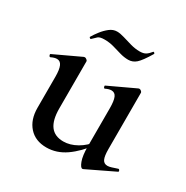

<svg xmlns="http://www.w3.org/2000/svg" viewBox="-137 -672 774 800"><g transform="rotate(30 250.5 -272.5)"><path d="M189 11Q136 11 105.5 -23Q75 -57 75 -114V-263Q75 -298 67.5 -314.5Q60 -331 44 -331Q32 -331 16 -323Q12 -322 9.5 -328Q7 -334 10 -335L136 -394Q139 -395 141 -395Q145 -395 150 -391Q155 -387 155 -384V-157Q155 -101 175.5 -73.5Q196 -46 238 -46Q270 -46 302.5 -64.5Q335 -83 356 -113L362 -101Q324 -49 281 -19Q238 11 189 11ZM417 -384V-113Q417 -79 424 -64.5Q431 -50 448 -50Q456 -50 467 -53.5Q478 -57 493 -62Q497 -64 500 -58.5Q503 -53 499 -51L368 12Q366 13 364 13Q355 13 346 -11Q337 -35 337 -79V-263Q337 -298 330 -314.5Q323 -331 306 -331Q294 -331 278 -323Q274 -322 272 -328Q270 -334 273 -335L399 -394Q401 -395 403 -395Q408 -395 412.5 -391Q417 -387 417 -384ZM326 -530Q344 -530 354.5 -536.5Q365 -543 376 -557Q378 -559 381.5 -556Q385 -553 383 -550Q356 -505 339.5 -490.5Q323 -476 302 -476Q282 -476 261.5 -482Q241 -488 220 -494Q199 -500 175 -500Q153 -500 144.5 -492.5Q136 -485 124 -473Q122 -472 118.5 -475Q115 -478 117 -480Q125 -494 138.5 -511.5Q152 -529 168.5 -542Q185 -555 204 -555Q219 -555 238.5 -549Q258 -543 281 -536.5Q304 -530 326 -530Z"/></g></svg>

Font: Cormorant Garamond Light SemiBold
Style: Regular
Weight: 600
Version: Version 4.001